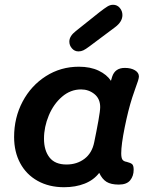

<svg xmlns="http://www.w3.org/2000/svg" viewBox="-20 -773 657 803"><path d="M539 -63Q539 -37 524.5 -19Q510 -1 477 -1Q444 -1 425.5 -12.5Q407 -24 395 -50Q372 -20 334 -5Q296 10 248 10Q185 10 137.5 -16.5Q90 -43 64.5 -90.5Q39 -138 39 -200Q39 -281 74.5 -348Q110 -415 172 -454.5Q234 -494 310 -494Q358 -494 392.5 -477.5Q427 -461 444 -435L449 -452Q461 -489 502 -489Q528 -489 544.5 -479Q561 -469 561 -453Q561 -442 546 -403L533 -365Q516 -312 501.5 -240Q487 -168 487 -132Q487 -113 492 -105.5Q497 -98 510 -96Q526 -92 532.5 -86.5Q539 -81 539 -63ZM374 -178Q384 -226 391.5 -268Q399 -310 399 -325Q399 -360 375 -379.5Q351 -399 319 -399Q275 -399 239.5 -368.5Q204 -338 184 -290Q164 -242 164 -193Q164 -144 187 -114.5Q210 -85 258 -85Q302 -85 333.5 -109Q365 -133 374 -178ZM270 -599Q270 -622 297 -643L396 -722Q418 -739 429.5 -746Q441 -753 453 -753Q470 -753 481 -740Q492 -727 492 -710Q492 -682 461 -659L354 -579Q338 -567 328.5 -562.5Q319 -558 308 -558Q292 -558 281 -570.5Q270 -583 270 -599Z"/></svg>

Font: Mali SemiBold
Style: Italic
Weight: 600
Italic angle: -10°
Version: Version 1.000; ttfautohint (v1.6)